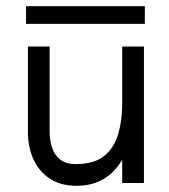

<svg xmlns="http://www.w3.org/2000/svg" viewBox="-20 -590 544 619"><path d="M227 9Q175 9 140 -14.5Q105 -38 87.5 -77Q70 -116 70 -165V-440H140V-165Q140 -139 147.5 -115Q155 -91 173.5 -76Q192 -61 224 -61Q283 -61 315.5 -87Q348 -113 361 -157.5Q374 -202 374 -256V-440H444V0H374V-75Q349 -33 312.5 -12Q276 9 227 9ZM64 -513V-570H447V-513Z"/></svg>

Font: Teachers
Style: Regular
Weight: 400
Designer: Alfredo Marco Pradil, Chank Diesel
Version: Version 1.001